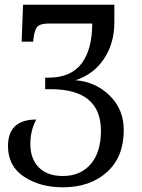

<svg xmlns="http://www.w3.org/2000/svg" viewBox="-20 -556 604 816"><path d="M247 240Q363 240 434.5 175.5Q506 111 506 -3Q506 -91 446.5 -149.5Q387 -208 301 -215Q378 -240 422 -306Q466 -372 466 -461V-536H78L72 -379H121L122 -389Q126 -426 137.5 -441Q149 -456 188 -456H372Q372 -346 326.5 -286Q281 -226 186 -226H172V-177H195Q409 -177 409 0Q409 91 365.5 141.5Q322 192 247 192Q181 192 145 155.5Q109 119 109 56Q109 -1 134 -48Q14 -48 14 65Q14 150 82 195Q150 240 247 240Z"/></svg>

Font: Noto Serif Georgian
Style: Regular
Weight: 400
Designer: Monotype Design Team
Foundry: Monotype Imaging Inc.
Version: Version 1.901